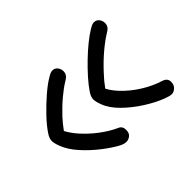

<svg xmlns="http://www.w3.org/2000/svg" viewBox="-100 -658 817 817"><g transform="rotate(-45 309.0 -249.0)"><path d="M544 -27Q537 -27 530.5 -28.5Q524 -30 510 -35Q470 -50 426 -78Q382 -106 347 -140.5Q312 -175 299 -211Q290 -235 290.5 -249Q291 -263 302 -280Q318 -304 342 -331Q366 -358 393.5 -384.5Q421 -411 447 -432Q473 -453 493 -465Q507 -474 513.5 -476Q520 -478 524 -478Q539 -478 547.5 -467Q556 -456 556 -442Q556 -432 551 -423.5Q546 -415 532 -407Q504 -390 470 -361.5Q436 -333 403 -297Q379 -272 359 -244Q372 -219 395 -195Q427 -161 469 -135Q511 -109 553 -96Q566 -92 572 -84.5Q578 -77 578 -67Q578 -48 566.5 -37.5Q555 -27 544 -27ZM264 -20Q257 -20 250.5 -21.5Q244 -23 232 -29Q202 -45 164.5 -74Q127 -103 95 -138.5Q63 -174 49 -211Q40 -235 40.5 -249Q41 -263 52 -280Q71 -309 102 -341.5Q133 -374 166 -402.5Q199 -431 223 -445Q237 -454 243.5 -456Q250 -458 254 -458Q269 -458 277.5 -447Q286 -436 286 -422Q286 -412 281 -403.5Q276 -395 262 -387Q237 -372 206.5 -346.5Q176 -321 146 -289Q125 -266 107 -241Q121 -215 142 -191Q172 -157 208 -130Q244 -103 277 -88Q288 -84 293 -76.5Q298 -69 298 -57Q298 -37 286.5 -28.5Q275 -20 264 -20Z"/></g></svg>

Font: Shantell Sans Light Light
Style: Regular
Weight: 300
Version: Version 1.008;[ac192a2d6]